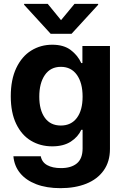

<svg xmlns="http://www.w3.org/2000/svg" viewBox="-20 -770 648 1000"><path d="M49.8 43.9H192.4Q198.2 74.7 225.8 90.1Q253.4 105.5 297.9 105.5Q351.1 105.5 380.6 80.8Q410.2 56.2 410.2 2.9V-93.8H403.3Q386.7 -57.1 348.9 -32.5Q311 -7.8 252 -7.8Q190.4 -7.8 141.6 -36.9Q92.8 -65.9 64.5 -124.5Q36.1 -183.1 36.1 -268.6Q36.1 -355.5 64.9 -416Q93.8 -476.6 142.8 -506.8Q191.9 -537.1 252 -537.1Q312 -537.1 348.6 -509.3Q385.3 -481.4 403.3 -441.4H409.2V-530.3H552.7V5.9Q552.7 71.8 520 117.7Q487.3 163.6 429.2 186.8Q371.1 210 294.9 210Q222.7 210 168.9 189.5Q115.2 168.9 84.7 131.6Q54.2 94.2 49.8 43.9ZM410.2 -266.6Q410.2 -338.4 380.4 -380.1Q350.6 -421.9 296.9 -421.9Q243.2 -421.9 213.9 -379.6Q184.6 -337.4 184.6 -266.6Q184.6 -196.8 213.6 -156.5Q242.7 -116.2 296.9 -116.2Q350.6 -116.2 380.4 -156Q410.2 -195.8 410.2 -266.6ZM297.9 -665 368.2 -750H491.2V-745.1L352.5 -593.8H244.1L105.5 -745.1V-750H228.5Z"/></svg>

Font: Pretendard
Style: Bold
Weight: 700
Designer: Base glyphs from Inter by Rasmus Andersson; Hangeul glyphs from Noto Sans CJK(Source Han Sans) by Jang Soo-young and Kan
Foundry: Kil Hyung-jin
Version: Version 1.309